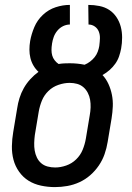

<svg xmlns="http://www.w3.org/2000/svg" viewBox="-20 -755 540 783"><path d="M204 8Q175 8 147 2Q119 -4 96.5 -18Q74 -32 58 -54.5Q42 -77 35 -103.5Q28 -130 28.5 -159Q29 -188 34 -217L50 -313Q53 -334 59.5 -355Q66 -376 77 -395.5Q88 -415 103.5 -432Q119 -449 137 -462Q125 -473 116.5 -487.5Q108 -502 104 -518.5Q100 -535 100 -552.5Q100 -570 103 -588Q108 -616 120 -644.5Q132 -673 155 -694.5Q178 -716 207 -725.5Q236 -735 265 -735V-655Q251 -655 237.5 -648.5Q224 -642 214 -630Q204 -618 199 -604Q194 -590 192 -576V-575Q190 -563 190 -551Q190 -539 193 -528.5Q196 -518 203 -509Q210 -500 219 -494Q231 -496 242 -496.5Q253 -497 264 -497Q280 -497 295 -495.5Q310 -494 325 -491Q337 -496 347.5 -504Q358 -512 366 -522Q374 -532 378.5 -544Q383 -556 385 -568V-569Q387 -584 387.5 -598.5Q388 -613 383 -626Q378 -639 366.5 -647Q355 -655 341 -655L340 -735Q363 -735 385.5 -730.5Q408 -726 425.5 -714.5Q443 -703 455 -685Q467 -667 472.5 -646Q478 -625 478 -602Q478 -579 474 -557Q471 -541 465.5 -525Q460 -509 450 -495Q440 -481 427 -469.5Q414 -458 398 -449Q413 -433 422.5 -412Q432 -391 436.5 -368Q441 -345 440 -321Q439 -297 435 -272L419 -176Q415 -151 406.5 -126.5Q398 -102 383 -80Q368 -58 348 -40.5Q328 -23 304 -12Q280 -1 254.5 3.5Q229 8 204 8ZM205 -72Q227 -72 250 -80Q273 -88 290.5 -105Q308 -122 317 -144Q326 -166 330 -189L346 -285Q349 -301 349.5 -317Q350 -333 347.5 -348Q345 -363 338 -376.5Q331 -390 320 -399.5Q309 -409 294.5 -413Q280 -417 264 -417Q242 -417 218.5 -409Q195 -401 177.5 -384Q160 -367 151 -345Q142 -323 138 -300L122 -204Q120 -188 119.5 -172Q119 -156 121.5 -141Q124 -126 130.5 -112.5Q137 -99 148 -89.5Q159 -80 174 -76Q189 -72 205 -72Z"/></svg>

Font: Iosevka Medium Oblique
Style: Regular
Weight: 500
Italic angle: -9°
Monospace: yes
Designer: Belleve Invis
Foundry: Belleve Invis
Version: Version 32.5.0; ttfautohint (v1.8.4)